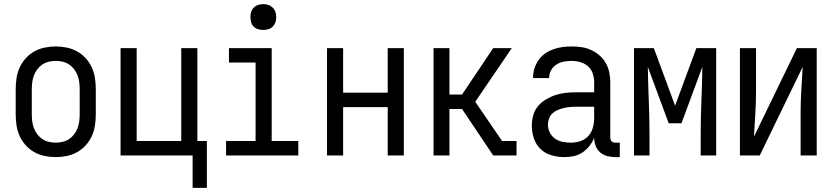

<svg xmlns="http://www.w3.org/2000/svg" viewBox="-20 -753 4040 930"><path d="M250 8Q223 8 196.5 2.5Q170 -3 146.5 -16Q123 -29 104.5 -49.5Q86 -70 75 -94.5Q64 -119 60 -146Q56 -173 56 -200V-320Q56 -347 60 -374Q64 -401 75 -425.5Q86 -450 104.5 -470.5Q123 -491 146.5 -504Q170 -517 196.5 -522.5Q223 -528 250 -528Q277 -528 303.5 -522.5Q330 -517 353.5 -504Q377 -491 395.5 -470.5Q414 -450 425 -425.5Q436 -401 440 -374Q444 -347 444 -320V-200Q444 -173 440 -146Q436 -119 425 -94.5Q414 -70 395.5 -49.5Q377 -29 353.5 -16Q330 -3 303.5 2.5Q277 8 250 8ZM250 -62Q267 -62 284 -66Q301 -70 315 -79.5Q329 -89 339.5 -103Q350 -117 356 -133Q362 -149 364 -166Q366 -183 366 -200V-320Q366 -337 364 -354Q362 -371 356 -387Q350 -403 339.5 -417Q329 -431 315 -440.5Q301 -450 284 -454Q267 -458 250 -458Q233 -458 216 -454Q199 -450 185 -440.5Q171 -431 160.5 -417Q150 -403 144 -387Q138 -371 136 -354Q134 -337 134 -320V-200Q134 -183 136 -166Q138 -149 144 -133Q150 -117 160.5 -103Q171 -89 185 -79.5Q199 -70 216 -66Q233 -62 250 -62Z M913 157V0H564V-520H642V-70H858V-520H936V-70H982V157Z M1075 0V-70H1218V-450H1089V-520H1296V-70H1425V0ZM1255 -608Q1242 -608 1230 -611.5Q1218 -615 1209 -624Q1200 -633 1196.5 -645Q1193 -657 1193 -670Q1193 -683 1196.5 -695Q1200 -707 1209 -716Q1218 -725 1230 -729Q1242 -733 1255 -733Q1268 -733 1280 -729Q1292 -725 1301 -716Q1310 -707 1314 -695Q1318 -683 1318 -670Q1318 -657 1314 -645Q1310 -633 1301 -624Q1292 -615 1280 -611.5Q1268 -608 1255 -608Z M1564 0V-520H1642V-304H1858V-520H1936V0H1858V-234H1642V0Z M2369 0 2218 -225H2157V0H2080V-520H2157V-295H2218L2369 -520H2459L2282 -260L2412 -70H2482V0Z M2714 8Q2683 8 2652.5 -0.5Q2622 -9 2599.5 -30Q2577 -51 2566.5 -81.5Q2556 -112 2556 -143Q2556 -168 2562.5 -193Q2569 -218 2585 -237.5Q2601 -257 2623 -270.5Q2645 -284 2669 -292Q2693 -300 2718 -303Q2743 -306 2769 -306H2858V-355Q2858 -376 2851 -397Q2844 -418 2828 -432Q2812 -446 2791 -452Q2770 -458 2749 -458Q2730 -458 2711 -454.5Q2692 -451 2675.5 -440.5Q2659 -430 2649.5 -413Q2640 -396 2640 -377V-375H2562V-378Q2562 -401 2569 -422.5Q2576 -444 2589 -462.5Q2602 -481 2620.5 -494Q2639 -507 2660.5 -514.5Q2682 -522 2704 -525Q2726 -528 2749 -528Q2773 -528 2797 -524.5Q2821 -521 2843 -511Q2865 -501 2883.5 -485Q2902 -469 2914 -448Q2926 -427 2931 -403Q2936 -379 2936 -355V-87Q2936 -82 2937.5 -77Q2939 -72 2942.5 -68.5Q2946 -65 2951 -63.5Q2956 -62 2961 -62H2982V8H2961Q2941 8 2921.5 3Q2902 -2 2887 -15Q2872 -28 2865 -47Q2858 -66 2858 -86Q2850 -65 2835.5 -46.5Q2821 -28 2802 -15Q2783 -2 2760 3Q2737 8 2714 8ZM2746 -62Q2769 -62 2791.5 -69.5Q2814 -77 2829.5 -94Q2845 -111 2851.5 -134Q2858 -157 2858 -180V-236H2769Q2754 -236 2739 -234.5Q2724 -233 2709.5 -229.5Q2695 -226 2681 -220Q2667 -214 2656 -204Q2645 -194 2639.5 -179.5Q2634 -165 2634 -150Q2634 -130 2643 -111.5Q2652 -93 2668.5 -81.5Q2685 -70 2705 -66Q2725 -62 2746 -62Z M3051 0V-520H3147L3250 -241L3353 -520H3449V0H3374V-104Q3374 -185 3377.5 -266.5Q3381 -348 3382 -429L3281 -156H3219L3118 -429Q3119 -348 3122.5 -266.5Q3126 -185 3126 -104V0Z M3564 0V-520H3642V-312Q3642 -257 3638.5 -202Q3635 -147 3632 -91L3840 -520H3936V0H3858V-208Q3858 -263 3861.5 -318Q3865 -373 3868 -429L3660 0Z"/></svg>

Font: Iosevka srxl
Style: Regular
Weight: 400
Monospace: yes
Designer: Belleve Invis
Foundry: Belleve Invis
Version: Version 33.0.1; ttfautohint (v1.8.3)